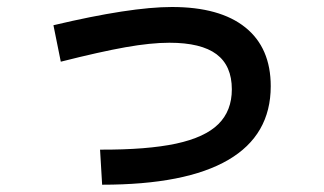

<svg xmlns="http://www.w3.org/2000/svg" viewBox="-20 -542 904 535"><path d="M626 -293Q626 -358.9 583.3 -390.9Q540.5 -422.9 452.1 -422.9Q400.4 -422.9 329.8 -410.4Q259.3 -397.9 149.4 -370.1L128.9 -471.7Q343.3 -522.5 459 -522.5Q592.8 -522.5 663.6 -465.6Q734.4 -408.7 734.4 -301.8Q734.4 -165.5 616 -96.4Q497.6 -27.3 264.6 -27.3L258.8 -125Q390.1 -124.5 470.7 -141.8Q551.3 -159.2 588.6 -196.3Q626 -233.4 626 -293Z"/></svg>

Font: Pretendard GOV SemiBold
Style: Regular
Weight: 600
Designer: Base glyphs from Inter by Rasmus Andersson; Hangeul glyphs from Noto Sans CJK(Source Han Sans) by Jang Soo-young and Kan
Foundry: Kil Hyung-jin
Version: Version 1.309